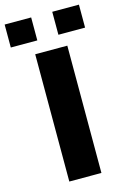

<svg xmlns="http://www.w3.org/2000/svg" viewBox="-153 -939 664 1001"><g transform="rotate(-15 178.5 -439.0)"><path d="M-22 -753.9V-877.9H121.1V-753.9ZM234.9 -753.9V-877.9H378.9V-753.9ZM91.8 0V-687H265.1V0Z"/></g></svg>

Font: Archivo Expanded
Style: Bold
Weight: 700
Width: 7
Designer: Hector Gatti
Foundry: Omnibus-Type
Version: Version 2.001